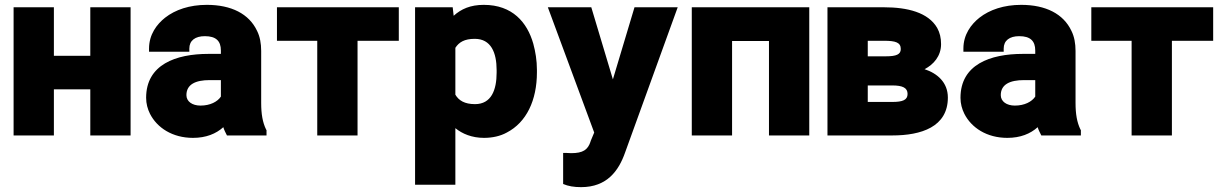

<svg xmlns="http://www.w3.org/2000/svg" viewBox="-20 -558 5050 791"><path d="M36 0H202V-190H352V0H518V-528H352V-328H202V-528H36Z M582 -155C582 -131 588 -109 598 -89C627 -32 690 10 775 10C829 10 870 -7 900 -34C903 -23 910 -10 915 0H1078V-22L1076 -25C1062 -54 1056 -88 1056 -134V-348C1056 -379 1051 -407 1039 -431C1006 -501 933 -538 832 -538C761 -538 702 -518 660 -485C626 -458 594 -416 594 -358V-345H760V-358C760 -391 784 -409 824 -409C870 -409 890 -389 890 -350V-336H839C704 -336 582 -292 582 -155ZM748 -166C748 -210 785 -228 844 -228H890V-160C876 -139 846 -123 806 -123C772 -123 748 -140 748 -166Z M1121 -390H1287V0H1453V-390H1623V-528H1121Z M1690 203H1856V-30C1884 -7 1924 10 1974 10C2008 10 2041 3 2068 -12C2149 -54 2192 -145 2192 -260V-270C2192 -309 2186 -345 2177 -378C2152 -466 2091 -538 1973 -538C1918 -538 1880 -521 1849 -493L1845 -528H1690ZM1856 -168V-361C1871 -384 1893 -398 1936 -398C2003 -398 2026 -341 2026 -269V-259C2026 -187 2004 -129 1937 -129C1894 -129 1870 -144 1856 -168Z M2237 -528 2428 -12 2413 24V25C2402 59 2382 73 2333 73C2327 73 2320 72 2312 72H2300V200C2321 209 2345 213 2374 213C2481 213 2529 145 2555 71L2772 -528H2594L2505 -231L2416 -528Z M2830 0H2996V-389H3148V0H3314V-528H2830Z M3389 0H3656C3775 0 3885 -35 3885 -156C3885 -219 3841 -256 3789 -273C3826 -292 3857 -327 3857 -376C3857 -402 3852 -423 3841 -443C3804 -507 3718 -528 3622 -528H3389ZM3555 -138V-206H3656C3699 -206 3719 -196 3719 -171C3719 -146 3699 -138 3656 -138ZM3555 -326V-390H3622C3670 -390 3691 -383 3691 -356C3691 -334 3673 -326 3630 -326Z M3937 -155C3937 -131 3943 -109 3953 -89C3982 -32 4045 10 4130 10C4184 10 4225 -7 4255 -34C4258 -23 4265 -10 4270 0H4433V-22L4431 -25C4417 -54 4411 -88 4411 -134V-348C4411 -379 4406 -407 4394 -431C4361 -501 4288 -538 4187 -538C4116 -538 4057 -518 4015 -485C3981 -458 3949 -416 3949 -358V-345H4115V-358C4115 -391 4139 -409 4179 -409C4225 -409 4245 -389 4245 -350V-336H4194C4059 -336 3937 -292 3937 -155ZM4103 -166C4103 -210 4140 -228 4199 -228H4245V-160C4231 -139 4201 -123 4161 -123C4127 -123 4103 -140 4103 -166Z M4476 -390H4642V0H4808V-390H4978V-528H4476Z"/></svg>

Font: Asimov Pro
Style: Ult
Weight: 900
Designer: Google
Version: Version 2.000980; 2014